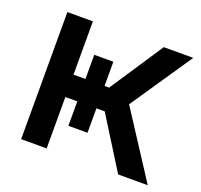

<svg xmlns="http://www.w3.org/2000/svg" viewBox="-97 -624 765 732"><g transform="rotate(20 286.0 -258.0)"><path d="M58.1 -515.6V0H161.6V-208.5H210V-109.4H287.6V-208.5H321.3L451.7 0H571.8L399.4 -265.6L568.8 -515.6H449.2L306.2 -299.3H287.6V-397.5H210V-299.3H161.6V-515.6Z"/></g></svg>

Font: Inteeer Medium
Style: Regular
Weight: 500
Designer: Rasmus Andersson
Foundry: rsms
Version: Version 4.001;Glyphs 3.4 (3402)